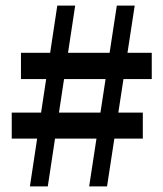

<svg xmlns="http://www.w3.org/2000/svg" viewBox="-20 -667 585 687"><path d="M87 0 185 -647H249L151 0ZM22 -264H491V-171H22ZM523 -384H55V-478H523ZM299 0 398 -647H462L363 0Z"/></svg>

Font: Source Serif 4 18pt SemiBold
Style: Regular
Weight: 600
Designer: Frank Grießhammer
Foundry: Adobe Systems Incorporated
Version: Version 4.004;hotconv 1.0.116;makeotfexe 2.5.65601